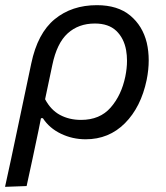

<svg xmlns="http://www.w3.org/2000/svg" viewBox="-36 -528 644 743"><path d="M-16.5 195Q-4.5 139.5 7 87Q18 34.5 31 -26.5L85 -282.5Q109.5 -399.5 175.8 -453.8Q242 -508 339 -508Q419.5 -508 467.8 -468Q516 -428 532 -362.5Q539.5 -330 539.5 -294.5Q539.5 -258 531.5 -218.5Q509.5 -113.5 447.5 -51.2Q385.5 11 295.5 11Q244.5 11 199.8 -10.5Q155 -32 130 -70.5H122.5L113 -23Q100.5 35 90 86Q79 137 67 192ZM277.5 -64Q350.5 -64 392.2 -111.8Q434 -159.5 449 -232Q455.5 -264 455.5 -293Q455.5 -314 452 -334Q443.5 -380.5 413.8 -408.8Q384 -437 331 -437Q268 -437 226 -399Q184 -361 166.5 -276.5L138.5 -144Q160.5 -102.5 196.2 -83.2Q232 -64 277.5 -64Z"/></svg>

Font: Heraclito
Style: Italic
Weight: 400
Italic angle: -12°
Designer: Kostas Bartsokas (font) & Cristiano Sobral (main changes)
Foundry: Kostas Bartsokas (font) & Cristiano Sobral (main changes)
Version: Version 1.00;July 8, 2020;FontCreator 13.0.0.2655 64-bit